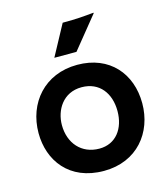

<svg xmlns="http://www.w3.org/2000/svg" viewBox="-112 -829 807 925"><g transform="rotate(-15 292.0 -367.0)"><path d="M34.7 -250C34.7 -113.8 119.6 7.3 293 7.3C458.5 7.3 554.7 -114.3 554.7 -260.3C554.7 -407.7 460.9 -520 299.3 -520C135.7 -520 34.7 -399.4 34.7 -250ZM153.3 -258.3C153.3 -332.5 198.7 -410.2 291.5 -410.2C381.3 -410.2 429.7 -342.8 429.7 -254.9C429.7 -167.5 381.8 -102.1 299.3 -102.1C210 -102.1 153.3 -168 153.3 -258.3ZM202.1 -581.1H312.5L440.4 -738.8L440.9 -742.2C389.2 -737.3 357.4 -733.9 284.7 -733.9Z"/></g></svg>

Font: HammersmithOne
Style: Regular
Weight: 400
Designer: Nicole Fally
Foundry: Nicole Fally
Version: Version 1.003